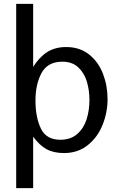

<svg xmlns="http://www.w3.org/2000/svg" viewBox="-20 -786 640 996"><path d="M64 -766H152V-439Q184 -490 225 -516Q266 -542 323 -542Q393.5 -542 442 -503.5Q490.5 -465 514.2 -403.2Q538 -341.5 538 -272Q538 -203 512.2 -138.5Q486.5 -74 435.2 -33Q384 8 312 8Q258 8 221.2 -12.2Q184.5 -32.5 152 -77V190H64ZM444 -267Q444 -317 430.8 -362Q417.5 -407 386 -436.5Q354.5 -466 304 -466Q227.5 -466 195.8 -407.8Q164 -349.5 164 -264Q164 -178.5 191.8 -119.8Q219.5 -61 293 -61Q346.5 -61 380.5 -90.8Q414.5 -120.5 429.2 -167.2Q444 -214 444 -267Z"/></svg>

Font: JuliaMono Latin
Style: Regular
Weight: 400
Monospace: yes
Designer: cormullion
Foundry: corm
Version: Version 0.049; ttfautohint (v1.8.4)